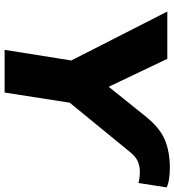

<svg xmlns="http://www.w3.org/2000/svg" viewBox="18 -774 756 832"><g transform="rotate(90 396.0 -358.0)"><path d="M196 0 242 -289 30 -705H235L356 -451L482 -608Q532 -671 584 -693.5Q636 -716 709 -716Q733 -716 756 -712.5Q779 -709 792 -702L773 -580Q762 -583 750 -584.5Q738 -586 723 -586Q698 -586 677 -576Q656 -566 636 -540L425 -282L381 0Z"/></g></svg>

Font: Winston ExtraBold
Style: Italic
Weight: 800
Italic angle: -9°
Designer: Original fonts by Vernon Adams / Changes by Cristiano Sobral
Foundry: Original fonts by Vernon Adams / Changes by Cristiano Sobral
Version: Version 2.503;July 17, 2020;FontCreator 13.0.0.2655 64-bit